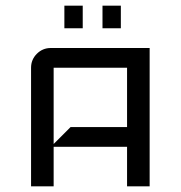

<svg xmlns="http://www.w3.org/2000/svg" viewBox="-20 -660 640 680"><path d="M510 0H430V-140H170V0H90V-420Q90 -449 110.5 -469.5Q131 -490 160 -490H510ZM430 -210V-420H170V-150L230 -210ZM408 -560H343V-640H408ZM273 -560H208V-640H273Z"/></svg>

Font: Iceland
Style: Regular
Weight: 400
Designer: Cyreal (www.cyreal.org)
Foundry: Cyreal (www.cyreal.org)
Version: Version 1.001